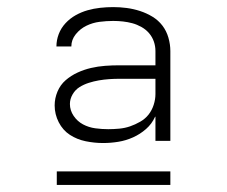

<svg xmlns="http://www.w3.org/2000/svg" viewBox="-20 -720 640 541"><path d="M271 -317H270Q246 -317 221.5 -322Q197 -327 177 -340Q157 -353 145.5 -375.5Q134 -398 134 -423Q134 -443 142 -462Q150 -481 165 -494Q180 -507 198.5 -515.5Q217 -524 236.5 -528.5Q256 -533 276 -534.5Q296 -536 316 -536H418V-576Q418 -590 413.5 -603Q409 -616 400 -626.5Q391 -637 378.5 -644Q366 -651 353 -654.5Q340 -658 326.5 -659.5Q313 -661 299 -661Q280 -661 260.5 -658.5Q241 -656 223.5 -647.5Q206 -639 193.5 -623.5Q181 -608 181 -589H139Q139 -607 145.5 -624Q152 -641 164.5 -654.5Q177 -668 193 -677Q209 -686 226.5 -691Q244 -696 262.5 -698Q281 -700 299 -700Q318 -700 337 -697.5Q356 -695 374.5 -689Q393 -683 409.5 -673Q426 -663 437.5 -648Q449 -633 454.5 -614Q460 -595 460 -576V-323H418V-391Q418 -391 418 -391Q418 -391 417 -391Q417 -391 417 -391Q417 -391 417 -391Q408 -371 391.5 -356.5Q375 -342 355 -333Q335 -324 313.5 -320.5Q292 -317 271 -317ZM285 -356Q300 -356 316 -357.5Q332 -359 346.5 -364Q361 -369 375 -377Q389 -385 398.5 -397Q408 -409 413 -424.5Q418 -440 418 -455V-498H316Q302 -498 287.5 -497Q273 -496 258.5 -493.5Q244 -491 230 -486.5Q216 -482 204 -474.5Q192 -467 184.5 -454Q177 -441 177 -427Q177 -409 187.5 -393.5Q198 -378 214 -369.5Q230 -361 248.5 -358.5Q267 -356 285 -356ZM140 -199V-237H460V-199Z"/></svg>

Font: Iosevka Curly XLtEx
Style: Regular
Weight: 200
Width: 7
Monospace: yes
Designer: Belleve Invis
Foundry: Belleve Invis
Version: Version 11.1.0; ttfautohint (v1.8.3)